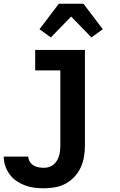

<svg xmlns="http://www.w3.org/2000/svg" viewBox="-27 -788 647 1031"><path d="M210 223Q184 223 158.5 220Q133 217 108.5 208Q84 199 62.5 184.5Q41 170 25.5 149Q10 128 1.5 103.5Q-7 79 -7 53H125Q125 67 133 80Q141 93 153.5 100.5Q166 108 180.5 110.5Q195 113 210 113Q224 113 237.5 108.5Q251 104 261.5 95Q272 86 279 74Q286 62 290 49Q294 36 295.5 22Q297 8 297 -6V-410H162V-520H429V-6Q429 24 424 54Q419 84 406.5 111Q394 138 373.5 160.5Q353 183 326.5 197.5Q300 212 270 217.5Q240 223 210 223ZM246 -587 185 -631 289 -768H421L525 -631L464 -587L355 -699Z"/></svg>

Font: Iosevka HT Extrabold Extended
Style: Regular
Weight: 800
Width: 7
Monospace: yes
Designer: Belleve Invis
Foundry: Belleve Invis
Version: Version 32.3.0; ttfautohint (v1.8.4)